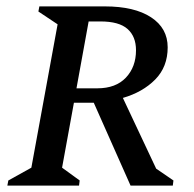

<svg xmlns="http://www.w3.org/2000/svg" viewBox="-20 -580 607 600"><path d="M3 0 6 -16 78 -56 160 -504 100 -544 103 -560H308Q400 -560 452 -526Q504 -492 504 -432Q504 -371 465 -331.5Q426 -292 364 -274L468 -53L522 -16L520 0H388L273 -259H211L174 -56L229 -16L227 0ZM294 -513H257L219 -304H284Q342 -304 373.5 -337.5Q405 -371 405 -423Q405 -466 378.5 -489.5Q352 -513 294 -513Z"/></svg>

Font: Spectral SC Medium
Style: Italic
Weight: 500
Italic angle: -10°
Designer: Jean-Baptiste Levee
Foundry: Production Type
Version: Version 2.001